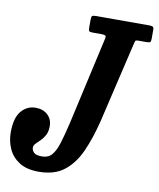

<svg xmlns="http://www.w3.org/2000/svg" viewBox="-127 -817 742 897"><g transform="rotate(10 244.0 -368.5)"><path d="M-42.5 -146Q-42.5 -214.5 -15.2 -246.8Q12 -279 53 -279Q88.5 -279 110.2 -258.5Q132 -238 132 -205Q132 -179.5 122.8 -162.5Q113.5 -145.5 101.5 -134Q89.5 -122.5 80.5 -113.2Q71.5 -104 71.5 -94Q71.5 -81 81.8 -70.5Q92 -60 120.5 -60Q149.5 -60 166.5 -79Q183.5 -98 196 -137.8Q208.5 -177.5 223 -240L315.5 -652.5Q318.5 -665.5 313.2 -668.2Q308 -671 293 -671H256.5Q243 -671 238.2 -673.5Q233.5 -676 233.5 -690V-727.5Q233.5 -742.5 237.2 -746.2Q241 -750 255.5 -750H509.5Q519.5 -750 524.8 -747.2Q530 -744.5 530 -734V-690.5Q530 -677.5 525.8 -674.2Q521.5 -671 508 -671H471.5Q457.5 -671 456 -666.5Q454.5 -662 451.5 -650.5L362 -270Q341.5 -187 313 -123.2Q284.5 -59.5 238.2 -23.2Q192 13 117.5 13Q60 13 24.8 -9.8Q-10.5 -32.5 -26.5 -68.8Q-42.5 -105 -42.5 -146Z"/></g></svg>

Font: Besley* Condensed Semi
Style: Italic
Weight: 600
Width: 3
Italic angle: -13°
Designer: Owen Earl
Foundry: indestructible type*
Version: Version 3.000; ttfautohint (v1.8.3)